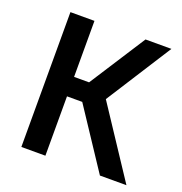

<svg xmlns="http://www.w3.org/2000/svg" viewBox="-104 -636 691 728"><g transform="rotate(20 241.5 -272.0)"><path d="M376 0 217.5 -239.5H156V0H59V-544H156V-318H216.5L362 -544H466.5L298 -280L483 0Z"/></g></svg>

Font: Encode Sans Condensed Medium
Style: Regular
Weight: 500
Width: 3
Designer: Multiple Designers
Foundry: Impallari Type
Version: Version 2.000